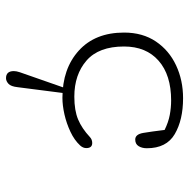

<svg xmlns="http://www.w3.org/2000/svg" viewBox="-15 -422 635 645"><g transform="rotate(90 302.5 -99.5)"><path d="M242.7 197.8Q218.8 197.8 218.8 171.4Q218.8 163.1 222.7 151.4L274.9 2H293L272.9 158.7Q270.5 181.2 261.5 189.5Q252.4 197.8 242.7 197.8ZM308.6 8.3Q210.9 8.3 150.1 -46.6Q89.4 -101.6 89.4 -198.7Q89.4 -261.2 119.4 -305.7Q149.4 -350.1 199.5 -373.5Q249.5 -397 310.1 -397Q382.8 -397 430.4 -369.1Q478 -341.3 478 -275.4Q478 -258.8 470.9 -247.6Q463.9 -236.3 448.7 -236.3Q431.2 -236.3 426.5 -263.4Q421.9 -290.5 416.5 -335Q390.6 -347.7 366.2 -352.3Q341.8 -356.9 317.4 -356.9Q231.9 -356.9 184.1 -314.9Q136.2 -272.9 136.2 -198.7Q136.2 -113.8 183.3 -72.8Q230.5 -31.7 304.7 -31.7Q351.1 -31.7 381.3 -44.4Q411.6 -57.1 440.4 -84Q448.7 -91.8 460.4 -91.8Q477.5 -91.8 477.5 -71.8Q477.5 -61 468.8 -51.3Q450.7 -31.7 422.6 -18.6Q394.5 -5.4 364.3 1.5Q334 8.3 308.6 8.3Z"/></g></svg>

Font: Cutive Mono
Style: Regular
Weight: 400
Designer: Vernon Adams
Foundry: Vernon Adams
Version: Version 1.110; ttfautohint (v1.8.4.7-5d5b)